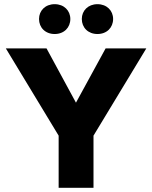

<svg xmlns="http://www.w3.org/2000/svg" viewBox="-20 -900 729 920"><path d="M428 0V-250L681 -668H486L344 -408L203 -668H8L261 -250V0ZM242 -737C287 -737 317 -768 317 -809C317 -849 287 -880 242 -880C197 -880 167 -849 167 -809C167 -768 197 -737 242 -737ZM447 -737C492 -737 522 -768 522 -809C522 -849 492 -880 447 -880C402 -880 372 -849 372 -809C372 -768 402 -737 447 -737Z"/></svg>

Font: Celebes ExtraBold
Style: Regular
Weight: 800
Designer: Anugrah Pasau
Foundry: Lafontype
Version: Version 1.000